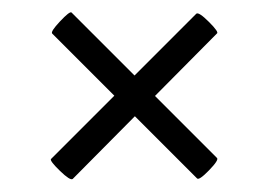

<svg xmlns="http://www.w3.org/2000/svg" viewBox="-20 -344 433 309"><path d="M62 -88 296 -322Q300 -325 316.5 -308.5Q333 -292 329 -290L97 -56Q93 -53 76.5 -69Q60 -85 62 -88ZM95 -324 329 -90Q333 -87 316.5 -70Q300 -53 297 -57L64 -290Q61 -293 76.5 -309.5Q92 -326 95 -324Z"/></svg>

Font: Cormorant Infant SemiBold
Style: Regular
Weight: 600
Designer: Christian Thalmann (Catharsis Fonts)
Foundry: Catharsis Fonts
Version: Version 4.000